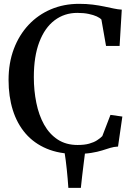

<svg xmlns="http://www.w3.org/2000/svg" viewBox="-20 -772 684 976"><path d="M327.5 183Q326 160.5 324 137Q322 113.5 319.5 89.5Q317 65.5 314 42.2Q311 19 307.5 -2L413 -1.5Q409.5 26.5 405.5 58Q401.5 89.5 397.8 121.2Q394 153 391 183ZM364.5 10.5Q281 10.5 217 -16.5Q153 -43.5 110 -93.2Q67 -143 45.2 -212.2Q23.5 -281.5 23.5 -365.5Q23.5 -452 50.2 -523Q77 -594 125.2 -645.5Q173.5 -697 239 -724.8Q304.5 -752.5 381.5 -752.5Q420 -752.5 451.5 -748.5Q483 -744.5 509.2 -739Q535.5 -733.5 557.8 -728.8Q580 -724 599 -723L588 -538.5H519L495.5 -672.5Q488 -681 471.8 -688.5Q455.5 -696 430.8 -701.2Q406 -706.5 373 -706.5Q307.5 -706.5 257.5 -668.8Q207.5 -631 179.8 -558.2Q152 -485.5 152 -380Q152 -311 164.8 -248.8Q177.5 -186.5 204.2 -138.5Q231 -90.5 273.2 -62.8Q315.5 -35 374.5 -35Q409.5 -35 433.5 -41.8Q457.5 -48.5 473.2 -58.8Q489 -69 500 -80L541.5 -188L602 -179.5L580 -27Q559 -26 540.2 -20.2Q521.5 -14.5 498.8 -7.2Q476 0 443.8 5.2Q411.5 10.5 364.5 10.5Z"/></svg>

Font: Merriweather 60pt Medium
Style: Regular
Weight: 500
Version: Version 2.100